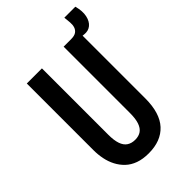

<svg xmlns="http://www.w3.org/2000/svg" viewBox="-229 -849 951 951"><g transform="rotate(-45 247.0 -373.5)"><path d="M231 12Q190 12 159.5 1Q129 -10 108 -30Q87 -50 73.5 -76Q60 -102 54 -132Q48 -162 48 -193V-660H154V-195Q154 -156 162.5 -131Q171 -106 188.5 -94.5Q206 -83 231 -83Q256 -83 272.5 -94.5Q289 -106 297.5 -130.5Q306 -155 306 -195V-660H411V-193Q411 -90 364 -39Q317 12 231 12ZM421 -631 356 -638 358 -660Q382 -660 394 -668.5Q406 -677 410.5 -691Q415 -705 413.5 -722.5Q412 -740 410 -759H487Q498 -718 491.5 -688Q485 -658 466.5 -643Q448 -628 421 -631Z"/></g></svg>

Font: Bricolage Grotesque 48pt Condensed Medium
Style: Regular
Weight: 500
Width: 3
Designer: Mathieu Triay
Foundry: Atelier Triay
Version: Version 1.001;gftools[0.9.33.dev8+g029e19f]